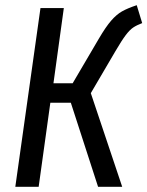

<svg xmlns="http://www.w3.org/2000/svg" viewBox="-20 -720 568 740"><path d="M528 -631Q507 -623 493.5 -614Q480 -605 464.5 -584.5Q449 -564 425 -523L330 -361L451 0H358L253 -324H174L129 0H39L136 -689H226L186 -399H260L361 -571Q388 -617 408.5 -640.5Q429 -664 450 -676Q471 -688 507 -700Z"/></svg>

Font: Fira Sans Extra Condensed
Style: Italic
Weight: 400
Width: 3
Italic angle: -8°
Designer: Carrois Corporate & Edenspiekermann AG
Foundry: Carrois Corporate GbR & Edenspiekermann AG
Version: Version 4.203